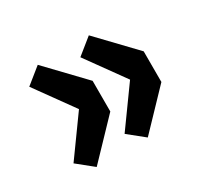

<svg xmlns="http://www.w3.org/2000/svg" viewBox="-94 -578 688 651"><g transform="rotate(-30 250.0 -252.0)"><path d="M316 -52 254 -102 362 -252 254 -402 316 -452 450 -312V-192ZM116 -52 54 -102 162 -252 54 -402 116 -452 250 -312V-192Z"/></g></svg>

Font: TypoPRO Source Sans Pro
Style: Regular
Weight: 900
Designer: Paul D. Hunt
Foundry: Adobe Systems Incorporated
Version: Version 2.020;PS 2.000;hotconv 1.0.86;makeotf.lib2.5.63406